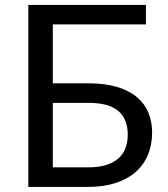

<svg xmlns="http://www.w3.org/2000/svg" viewBox="-20 -736 660 756"><path d="M327 -77Q368.5 -77 398.2 -86.5Q428 -96 446.8 -112.8Q465.5 -129.5 474.2 -153.2Q483 -177 483 -205.5Q483 -235.5 474.2 -258.8Q465.5 -282 446.8 -298.2Q428 -314.5 398.5 -322.8Q369 -331 327.5 -331H188V-77ZM327.5 -408Q393 -408 440.5 -393.8Q488 -379.5 518.8 -353.8Q549.5 -328 564.2 -292.5Q579 -257 579 -215Q579 -165.5 562.2 -125.8Q545.5 -86 513.2 -58Q481 -30 434 -15Q387 0 327 0H91.5V-716.5H554.5V-640H188V-408Z"/></svg>

Font: Lato
Style: Regular
Weight: 400
Designer: Lukasz Dziedzic with Adam Twardoch and Botio Nikoltchev
Foundry: tyPoland Lukasz Dziedzic
Version: Version 2.015; 2015-08-06; http://www.latofonts.com/